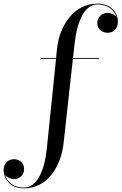

<svg xmlns="http://www.w3.org/2000/svg" viewBox="-195 -780 671 1060"><path d="M31.5 -460V-455.5H114.5L63.5 40C51 162.5 8.5 255.5 -62 255.5C-124.5 255.5 -157 220 -167 185C-155 202 -132 209 -116 209C-91.5 209 -62 188.5 -62 153.5C-62 113.5 -93 99 -118 99C-148.5 99 -175 120 -175 161C-175 203 -143 260 -62 260C68 260 142 137 156 11.5L207.5 -455.5H352V-460H208L217 -540C230.5 -662.5 272 -755.5 342.5 -755.5C403.5 -755.5 437 -721 448 -685.5C436.5 -702.5 414 -709 397.5 -709C373 -709 342 -688.5 342 -653.5C342 -613.5 374.5 -599 399.5 -599C430 -599 456 -620 456 -661C456 -703 423.5 -760 342.5 -760C212.5 -760 133 -638 120 -511.5L114.5 -460Z"/></svg>

Font: Bodoni* 36pt
Style: Regular
Weight: 400
Version: Version 2.3